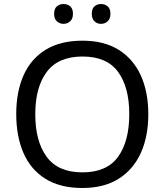

<svg xmlns="http://www.w3.org/2000/svg" viewBox="-20 -928 821 958"><path d="M720 -358Q720 -247 682.5 -164.5Q645 -82 572 -36Q499 10 391 10Q280 10 206.5 -36Q133 -82 97 -165Q61 -248 61 -359Q61 -469 97 -551Q133 -633 206.5 -679Q280 -725 392 -725Q499 -725 572 -679.5Q645 -634 682.5 -551.5Q720 -469 720 -358ZM156 -358Q156 -223 213 -145.5Q270 -68 391 -68Q513 -68 569 -145.5Q625 -223 625 -358Q625 -493 569 -569.5Q513 -646 392 -646Q271 -646 213.5 -569.5Q156 -493 156 -358ZM250 -859Q250 -885 264 -896.5Q278 -908 297 -908Q316 -908 330 -896.5Q344 -885 344 -859Q344 -834 330 -821.5Q316 -809 297 -809Q278 -809 264 -821.5Q250 -834 250 -859ZM438 -859Q438 -885 451.5 -896.5Q465 -908 484 -908Q503 -908 517 -896.5Q531 -885 531 -859Q531 -834 517 -821.5Q503 -809 484 -809Q465 -809 451.5 -821.5Q438 -834 438 -859Z"/></svg>

Font: Noto Sans
Style: Regular
Weight: 400
Designer: Monotype Design Team
Foundry: Monotype Imaging Inc.
Version: Version 2.007